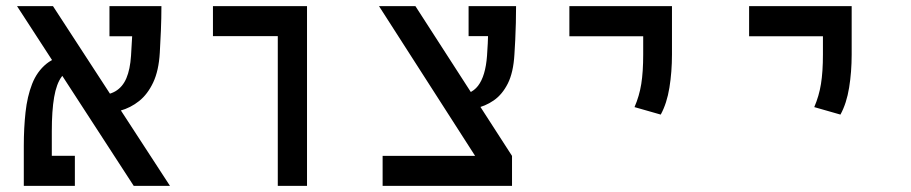

<svg xmlns="http://www.w3.org/2000/svg" viewBox="-20 -606 2970 626"><path d="M416 0 35.6 -585.9H152.8L534.2 0ZM88.9 0V-98.1H224.1V0ZM57.6 0Q57.6 -15.1 57.6 -47.4Q57.6 -79.6 57.6 -130.9Q57.6 -188 63.2 -239.7Q68.8 -291.5 84.7 -332.3Q100.6 -373 131.6 -398.2Q162.6 -423.3 213.4 -427.2L226.1 -381.8Q197.8 -378.4 180.9 -355.7Q164.1 -333 156.5 -289.1Q148.9 -245.1 148.9 -177.7Q148.9 -152.3 148.9 -124.8Q148.9 -97.2 148.9 -71.5Q148.9 -45.9 148.9 -26.9Q148.9 -7.8 148.9 0ZM302.2 -235.8 293.5 -294.4Q332 -294.4 356 -308.3Q379.9 -322.3 392.1 -351.1Q404.3 -379.9 407.2 -424.3Q409.7 -463.4 411.9 -505.4Q414.1 -547.4 414.1 -585.9H506.3Q506.3 -547.4 504.6 -506.1Q502.9 -464.8 501 -434.1Q497.6 -375.5 479.5 -337.2Q461.4 -298.8 433.6 -276.6Q405.8 -254.4 371.8 -245.1Q337.9 -235.8 302.2 -235.8ZM336.9 -487.8V-585.9H502L481.4 -487.8Z M885.7 0V-585.9H981V0ZM674.3 -488.3V-585.9H980.5V-488.3Z M1591.8 0 1215.8 -585.9H1334.5L1649.4 -97.7V0ZM1227.5 0V-97.7H1649.4V0ZM1459 -245.6 1461.9 -294.4Q1514.2 -294.4 1538.6 -326.2Q1563 -357.9 1567.9 -424.3Q1570.8 -463.4 1571.8 -505.4Q1572.8 -547.4 1572.8 -585.9H1662.6Q1662.6 -560.1 1661.9 -531.2Q1661.1 -502.4 1659.9 -475.6Q1658.7 -448.7 1657.2 -428.2Q1653.8 -369.6 1635.7 -333.7Q1617.7 -297.9 1589.8 -278.6Q1562 -259.3 1528.1 -252.4Q1494.1 -245.6 1459 -245.6ZM1507.8 -488.3V-585.9H1658.2L1638.2 -488.3Z M2134.3 -232.4 2048.8 -256.8Q2064.5 -293 2070.8 -332.3Q2077.1 -371.6 2077.1 -428.2V-585.9H2170.9V-428.2Q2170.9 -371.6 2162.6 -320.3Q2154.3 -269 2134.3 -232.4ZM1836.4 -487.8V-585.9H2170.9V-487.8Z M2720.2 -232.4 2634.8 -256.8Q2650.4 -293 2656.7 -332.3Q2663.1 -371.6 2663.1 -428.2V-585.9H2756.8V-428.2Q2756.8 -371.6 2748.5 -320.3Q2740.2 -269 2720.2 -232.4ZM2422.4 -487.8V-585.9H2756.8V-487.8Z"/></svg>

Font: Cascadia Code
Style: Regular
Weight: 400
Monospace: yes
Designer: Aaron Bell
Foundry: Saja Typeworks
Version: Version 2106.017